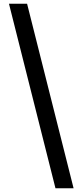

<svg xmlns="http://www.w3.org/2000/svg" viewBox="-20 -826 428 1028"><path d="M277 182H374L125 -806H28Z"/></svg>

Font: Noto Sans HK
Style: Bold
Weight: 700
Designer: Ryoko NISHIZUKA 西塚涼子 (kana, bopomofo & ideographs); Paul D. Hunt (Latin, Greek & Cyrillic); Sandoll Communications 산돌커뮤니
Foundry: Adobe
Version: Version 2.002;hotconv 1.0.116;makeotfexe 2.5.65601